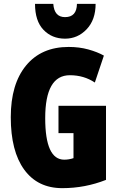

<svg xmlns="http://www.w3.org/2000/svg" viewBox="-20 -968 618 998"><path d="M380 -948Q379 -879 318 -879Q262 -879 257 -948H162Q162 -859 206 -813Q250 -767 318 -767Q384 -767 430.5 -816Q477 -865 477 -948ZM284 -276H362V-146Q338 -138 314 -138Q215 -138 215 -354Q215 -577 343 -577Q416 -577 473 -539L520 -679Q486 -698 439 -711Q392 -724 337 -724Q195 -724 115.5 -627.5Q36 -531 36 -359Q36 -182 106 -86Q176 10 304 10Q422 10 531 -33V-418H284Z"/></svg>

Font: Noto Sans Display Condensed Black
Style: Regular
Weight: 900
Width: 3
Designer: Monotype Design team
Foundry: Monotype Imaging Inc.
Version: 1.000